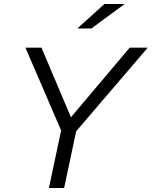

<svg xmlns="http://www.w3.org/2000/svg" viewBox="-20 -938 757 958"><path d="M224 0 285 -287 107 -700H187L334 -353L627 -700H717L360 -283L300 0ZM366 -796 501 -918H602L436 -796Z"/></svg>

Font: Red Hat Text VF
Style: Italic
Weight: 400
Italic angle: -12°
Designer: Pentagram, MCKL
Foundry: Pentagram, MCKL
Version: Version 1.023